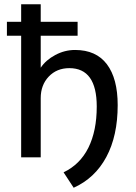

<svg xmlns="http://www.w3.org/2000/svg" viewBox="-20 -740 640 903"><path d="M326.5 143 279 70.5Q356.5 33.5 395.8 -45.5Q435 -124.5 435 -239Q435 -419.5 306 -419.5Q247 -419.5 209.2 -379.8Q171.5 -340 171.5 -278.5V0H79.5V-572H12.5V-637.5H79.5V-720H171.5V-637.5H345V-572H171.5V-421.5Q195.5 -457.5 239.8 -481.2Q284 -505 333 -505Q432 -505 482.8 -437.8Q533.5 -370.5 533.5 -245.5Q533.5 -101 480 -1.5Q426.5 98 326.5 143Z"/></svg>

Font: Geologica Light
Style: Regular
Weight: 300
Designer: Sindre Bremnes, Frode Helland
Foundry: Monokrom Skriftforlag AS
Version: Version 1.010; ttfautohint (v1.8.4.7-5d5b);gftools[0.9.28]